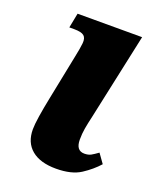

<svg xmlns="http://www.w3.org/2000/svg" viewBox="-108 -605 569 685"><g transform="rotate(20 176.0 -263.0)"><path d="M185 10Q125 10 92.5 -17Q60 -44 60 -94Q60 -112 65 -144.5Q70 -177 79 -221L113 -390Q120 -423 122 -443Q124 -463 114 -471.5Q104 -480 77 -480H58L69 -536H314L244 -210Q237 -180 233.5 -159.5Q230 -139 230 -117Q230 -75 262 -75Q277 -75 287 -80.5Q297 -86 312 -97L337 -62Q313 -35 278.5 -12.5Q244 10 185 10Z"/></g></svg>

Font: Noto Serif SemiCondensed ExtraBold
Style: Italic
Weight: 800
Width: 4
Italic angle: -12°
Designer: Monotype Design Team
Foundry: Monotype Imaging Inc.
Version: Version 2.014; ttfautohint (v1.8.4.7-5d5b)